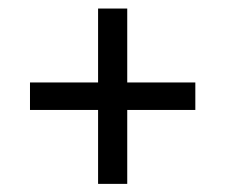

<svg xmlns="http://www.w3.org/2000/svg" viewBox="-20 -542 540 461"><path d="M285.5 -100.5H215.5V-521.5H285.5ZM52 -278V-344H449V-278Z"/></svg>

Font: Anek Latin Medium
Style: Regular
Weight: 400
Version: Version 1.003